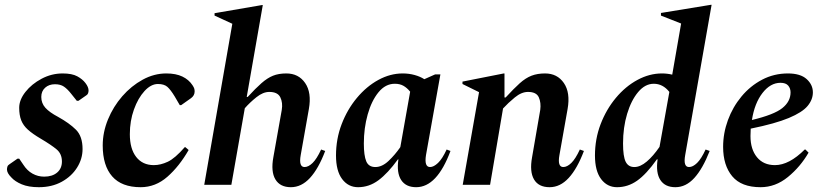

<svg xmlns="http://www.w3.org/2000/svg" viewBox="-20 -770 3434 800"><path d="M142 10Q99 10 70.5 -2Q42 -14 27 -31Q9 -49 9 -64Q9 -70 11 -76Q13 -82 20 -86L53 -109H60L77 -84Q93 -59 115.5 -46.5Q138 -34 164 -34Q198 -34 218 -51Q238 -68 238 -97Q238 -129 216 -147.5Q194 -166 150 -192Q116 -212 96.5 -229.5Q77 -247 68.5 -268.5Q60 -290 60 -321Q60 -354 86 -387Q112 -420 153.5 -442Q195 -464 241 -464Q280 -464 302 -452Q324 -440 336 -424Q349 -407 349 -393Q349 -387 347 -381.5Q345 -376 340 -373L307 -350H300L276 -380Q261 -399 246.5 -409Q232 -419 209 -419Q184 -419 168 -404.5Q152 -390 152 -366Q152 -340 169 -321Q186 -302 222 -283Q269 -257 296.5 -229.5Q324 -202 324 -149Q324 -108 301 -71.5Q278 -35 237 -12.5Q196 10 142 10Z M566 10Q487 10 447.5 -35Q408 -80 408 -164Q408 -219 430 -272.5Q452 -326 489.5 -369Q527 -412 574.5 -438Q622 -464 673 -464Q713 -464 740 -451Q767 -438 782 -415Q788 -406 789.5 -400.5Q791 -395 791 -389Q791 -372 776 -361L735 -332H729L708 -368Q691 -396 677.5 -408Q664 -420 638 -420Q609 -420 582 -390.5Q555 -361 538 -313.5Q521 -266 521 -211Q521 -150 547.5 -116Q574 -82 621 -82Q649 -82 679 -96Q709 -110 750 -157H752L766 -145Q727 -77 677.5 -33.5Q628 10 566 10Z M944 0H831L948 -671L874 -705V-715L1072 -749H1075L1008 -366H1012Q1045 -402 1069.5 -423.5Q1094 -445 1117.5 -454.5Q1141 -464 1173 -464Q1224 -464 1251.5 -424Q1279 -384 1267 -316L1233 -124Q1224 -74 1249 -74Q1265 -74 1282.5 -91Q1300 -108 1318 -147L1335 -141Q1307 -67 1271.5 -28.5Q1236 10 1192 10Q1147 10 1127.5 -22.5Q1108 -55 1119 -115L1154 -312Q1159 -342 1148 -364.5Q1137 -387 1102 -387Q1076 -387 1048.5 -365Q1021 -343 1000 -319Z M1472 10Q1431 10 1405.5 -24Q1380 -58 1380 -122Q1380 -191 1403.5 -252.5Q1427 -314 1467 -362Q1507 -410 1556.5 -437Q1606 -464 1658 -464Q1684 -464 1707.5 -457.5Q1731 -451 1748 -440L1793 -460H1815L1755 -124Q1747 -74 1772 -74Q1787 -74 1805 -91Q1823 -108 1841 -147L1857 -141Q1801 10 1714 10Q1671 10 1651.5 -20Q1632 -50 1640 -106H1638Q1596 -48 1557 -19Q1518 10 1472 10ZM1496 -172Q1496 -122 1506 -98Q1516 -74 1544 -74Q1572 -74 1599 -99.5Q1626 -125 1648 -157L1689 -388Q1676 -404 1661 -412.5Q1646 -421 1625 -421Q1586 -421 1557 -385.5Q1528 -350 1512 -293Q1496 -236 1496 -172Z M1908 0 1976 -386 1907 -420V-430L2079 -464H2082V-364H2087Q2121 -401 2145.5 -423Q2170 -445 2194.5 -454.5Q2219 -464 2251 -464Q2302 -464 2329.5 -424Q2357 -384 2345 -316L2311 -124Q2302 -74 2327 -74Q2343 -74 2360.5 -91Q2378 -108 2396 -147L2413 -141Q2385 -67 2349.5 -28.5Q2314 10 2270 10Q2224 10 2205 -22.5Q2186 -55 2197 -115L2231 -312Q2235 -342 2225 -364.5Q2215 -387 2180 -387Q2153 -387 2125 -364Q2097 -341 2076 -318L2022 0Z M2551 10Q2510 10 2484.5 -24Q2459 -58 2459 -122Q2459 -191 2482.5 -252.5Q2506 -314 2546 -362Q2586 -410 2636 -437Q2686 -464 2738 -464Q2760 -464 2781 -459L2818 -672L2734 -705V-716L2942 -750H2945L2835 -124Q2826 -74 2851 -74Q2867 -74 2884.5 -91Q2902 -108 2920 -147L2937 -141Q2908 -67 2873 -28.5Q2838 10 2794 10Q2751 10 2731.5 -20Q2712 -50 2720 -106H2717Q2673 -44 2634.5 -17Q2596 10 2551 10ZM2576 -172Q2576 -118 2587 -96Q2598 -74 2623 -74Q2648 -74 2675 -97Q2702 -120 2728 -158L2769 -387Q2742 -421 2704 -421Q2668 -421 2639 -386.5Q2610 -352 2593 -295.5Q2576 -239 2576 -172Z M3149 10Q3069 10 3031 -35.5Q2993 -81 2993 -158Q2993 -215 3013 -269.5Q3033 -324 3069.5 -368Q3106 -412 3155.5 -438Q3205 -464 3263 -464Q3315 -464 3341 -440.5Q3367 -417 3367 -385Q3367 -355 3345 -328.5Q3323 -302 3267 -278.5Q3211 -255 3108 -234Q3107 -219 3107 -203Q3107 -148 3134 -115Q3161 -82 3209 -82Q3268 -82 3333 -147H3336L3349 -134Q3315 -75 3263 -32.5Q3211 10 3149 10ZM3232 -425Q3190 -425 3157 -382.5Q3124 -340 3113 -270Q3205 -292 3239.5 -319.5Q3274 -347 3274 -385Q3274 -402 3264 -413.5Q3254 -425 3232 -425Z"/></svg>

Font: Spectral SemiBold
Style: Italic
Weight: 600
Italic angle: -10°
Designer: Jean-Baptiste Levee
Foundry: Production Type
Version: Version 2.001